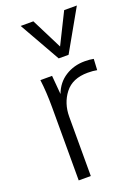

<svg xmlns="http://www.w3.org/2000/svg" viewBox="-147 -833 647 896"><g transform="rotate(-20 177.0 -385.0)"><path d="M343 -509 340 -454Q321 -458 294 -458Q218 -458 180.5 -409.5Q143 -361 143 -294V0H83V-362Q83 -440 75 -501H133L141 -408Q160 -459 202.5 -486Q245 -513 299 -513Q324 -513 343 -509ZM354 -770 239 -567H190L75 -770H138L215 -617L291 -770Z"/></g></svg>

Font: Muli Light
Style: Regular
Weight: 300
Designer: Vernon Adams
Foundry: Vernon Adams
Version: Version 2.100